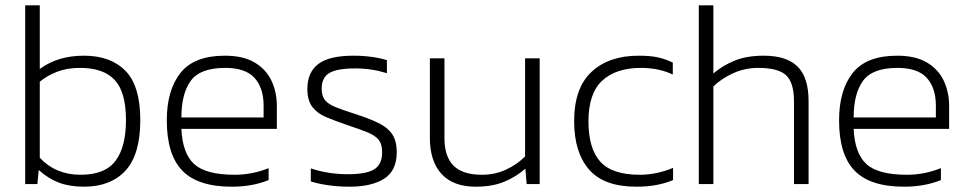

<svg xmlns="http://www.w3.org/2000/svg" viewBox="-20 -694 3664 724"><path d="M297 10Q242 10 201.5 -5.5Q161 -21 126 -53L121 0H75V-674H130V-434Q166 -460 207 -472Q248 -484 297 -484Q397 -484 453 -427Q509 -370 509 -241Q509 -111 453 -50.5Q397 10 297 10ZM284 -35Q376 -35 415.5 -87.5Q455 -140 455 -241Q455 -347 412.5 -392.5Q370 -438 282 -438Q233 -438 195.5 -423.5Q158 -409 130 -386V-99Q190 -35 284 -35Z M854 10Q726 10 667.5 -50.5Q609 -111 609 -240Q609 -354 660.5 -419Q712 -484 828 -484Q897 -484 940 -458.5Q983 -433 1003.5 -390Q1024 -347 1024 -294V-208H664Q668 -116 712 -75.5Q756 -35 865 -35Q931 -35 993 -60V-15Q932 10 854 10ZM664 -251H974V-296Q974 -362 940 -400Q906 -438 829 -438Q735 -438 699.5 -389.5Q664 -341 664 -251Z M1298 10Q1256 10 1217.5 4.5Q1179 -1 1152 -10V-59Q1185 -48 1220 -42.5Q1255 -37 1291 -37Q1361 -37 1391 -55.5Q1421 -74 1421 -120Q1421 -152 1406.5 -168.5Q1392 -185 1361 -197Q1330 -209 1282 -225Q1242 -239 1209.5 -252.5Q1177 -266 1158 -290.5Q1139 -315 1139 -359Q1139 -421 1180 -452.5Q1221 -484 1313 -484Q1349 -484 1381.5 -479.5Q1414 -475 1439 -467V-418Q1381 -436 1321 -436Q1250 -436 1221.5 -418.5Q1193 -401 1193 -360Q1193 -332 1205.5 -316.5Q1218 -301 1245.5 -290Q1273 -279 1317 -265Q1370 -248 1405.5 -231Q1441 -214 1458.5 -188.5Q1476 -163 1476 -120Q1476 -50 1428.5 -20Q1381 10 1298 10Z M1774 10Q1689 10 1645 -38Q1601 -86 1601 -174V-474H1656V-172Q1656 -104 1690 -69.5Q1724 -35 1797 -35Q1847 -35 1888.5 -54.5Q1930 -74 1960 -104V-474H2015V0H1966L1961 -58Q1926 -27 1881 -8.5Q1836 10 1774 10Z M2380 10Q2257 10 2201 -55Q2145 -120 2145 -237Q2145 -362 2210.5 -423Q2276 -484 2388 -484Q2434 -484 2462 -477.5Q2490 -471 2517 -458V-413Q2464 -438 2397 -438Q2303 -438 2251 -390Q2199 -342 2199 -237Q2199 -134 2243.5 -84.5Q2288 -35 2393 -35Q2425 -35 2457.5 -42Q2490 -49 2518 -61V-15Q2490 -3 2455.5 3.5Q2421 10 2380 10Z M2615 0V-674H2670V-417Q2705 -447 2750.5 -465.5Q2796 -484 2860 -484Q2946 -484 2987.5 -443Q3029 -402 3029 -313V0H2974V-312Q2974 -382 2944.5 -410Q2915 -438 2839 -438Q2790 -438 2746 -418.5Q2702 -399 2670 -368V0Z M3389 10Q3261 10 3202.5 -50.5Q3144 -111 3144 -240Q3144 -354 3195.5 -419Q3247 -484 3363 -484Q3432 -484 3475 -458.5Q3518 -433 3538.5 -390Q3559 -347 3559 -294V-208H3199Q3203 -116 3247 -75.5Q3291 -35 3400 -35Q3466 -35 3528 -60V-15Q3467 10 3389 10ZM3199 -251H3509V-296Q3509 -362 3475 -400Q3441 -438 3364 -438Q3270 -438 3234.5 -389.5Q3199 -341 3199 -251Z"/></svg>

Font: Kanit ExtraLight
Style: Regular
Weight: 275
Designer: Katatrad Team
Foundry: CadsonDemak
Version: Version 2.000; ttfautohint (v1.8.3)